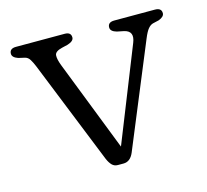

<svg xmlns="http://www.w3.org/2000/svg" viewBox="-77 -555 704 653"><g transform="rotate(-15 275.0 -228.0)"><path d="M281.5 11H262Q249.5 11 241.5 3Q233.5 -5 227 -20L80 -386Q74.5 -399.5 68 -410.2Q61.5 -421 50.5 -423.5L28.5 -428.5Q8 -435.5 8 -448.5Q8 -467 31 -467H202.5Q224.5 -467 224.5 -448.5Q224.5 -435.5 202.5 -428.5L181.5 -423.5Q156.5 -417.5 155.2 -404.2Q154 -391 163 -367.5L288 -47L419.5 -377Q435 -415.5 400 -423.5L375.5 -428.5Q354 -434.5 354 -448.5Q354 -467 377 -467H520Q543 -467 543 -448.5Q543 -436 523 -428.5L501.5 -423.5Q492.5 -421 484.5 -411.5Q476.5 -402 467.5 -380L317.5 -17Q305.5 11 281.5 11Z"/></g></svg>

Font: Fraunces 9pt S100 Light
Style: Regular
Weight: 300
Version: Version 1.000; ttfautohint (v1.8.3)